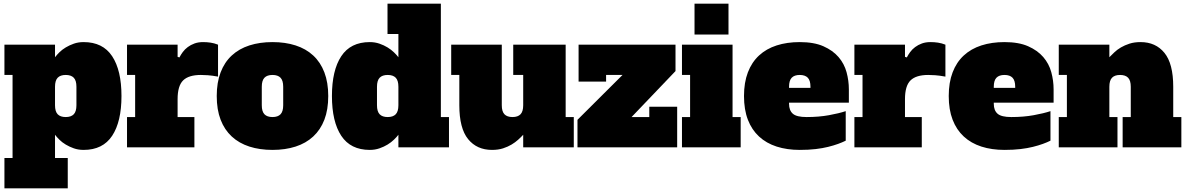

<svg xmlns="http://www.w3.org/2000/svg" viewBox="-20 -798 6427 1040"><path d="M347 222H4V58H48V-392H4V-556H278V-488Q287 -500 301.5 -514.5Q316 -529 336 -541Q356 -553 380 -561.5Q404 -570 433 -570Q537 -570 587.5 -493.5Q638 -417 638 -278Q638 -139 587.5 -62.5Q537 14 433 14Q404 14 380 5.5Q356 -3 336 -15Q316 -27 301.5 -41.5Q287 -56 278 -68V58H347ZM394 -328Q394 -362 379.5 -377Q365 -392 336 -392Q307 -392 292.5 -377Q278 -362 278 -328V-228Q278 -194 292.5 -179Q307 -164 336 -164Q365 -164 379.5 -179Q394 -194 394 -228Z M668 -556H942V-490L952 -487Q959 -501 970 -516Q981 -531 997 -543Q1013 -555 1033.5 -562.5Q1054 -570 1080 -570Q1101 -570 1121 -567Q1141 -564 1161 -556V-383Q1128 -389 1105.5 -390.5Q1083 -392 1068 -392Q1002 -392 972 -362.5Q942 -333 942 -261V-164H1033V0H668V-164H712V-392H668Z M1758 -278Q1758 -204 1737 -149.5Q1716 -95 1676.5 -58.5Q1637 -22 1581 -4Q1525 14 1456 14Q1387 14 1331 -4Q1275 -22 1235.5 -58.5Q1196 -95 1175 -149.5Q1154 -204 1154 -278Q1154 -351 1175 -406Q1196 -461 1235.5 -497.5Q1275 -534 1331 -552Q1387 -570 1456 -570Q1525 -570 1581 -552Q1637 -534 1676.5 -497.5Q1716 -461 1737 -406Q1758 -351 1758 -278ZM1456 -164Q1485 -164 1499.5 -179Q1514 -194 1514 -228V-328Q1514 -362 1499.5 -377Q1485 -392 1456 -392Q1427 -392 1412.5 -377Q1398 -362 1398 -328V-228Q1398 -194 1412.5 -179Q1427 -164 1456 -164Z M2138 -614H2079V-778H2368V-164H2412V0H2138V-68Q2129 -56 2114 -41.5Q2099 -27 2079.5 -15Q2060 -3 2035.5 5.5Q2011 14 1983 14Q1879 14 1828.5 -62.5Q1778 -139 1778 -278Q1778 -417 1828.5 -493.5Q1879 -570 1983 -570Q2011 -570 2035.5 -561.5Q2060 -553 2079.5 -541Q2099 -529 2114 -514.5Q2129 -500 2138 -488ZM2022 -228Q2022 -194 2036.5 -179Q2051 -164 2080 -164Q2109 -164 2123.5 -179Q2138 -194 2138 -228V-328Q2138 -362 2123.5 -377Q2109 -392 2080 -392Q2051 -392 2036.5 -377Q2022 -362 2022 -328Z M2698 -228Q2698 -194 2712.5 -179Q2727 -164 2756 -164Q2785 -164 2799.5 -179Q2814 -194 2814 -228V-392H2760V-556H3044V-164H3088V0H2814V-68Q2802 -55 2786.5 -41Q2771 -27 2751 -15Q2731 -3 2705 5.5Q2679 14 2645 14Q2563 14 2515.5 -44.5Q2468 -103 2468 -228V-392H2424V-556H2698Z M3352 -392H3263V-356H3114V-556H3639V-413L3401 -164H3497V-220H3648V0H3108V-149Z M3948 -164H3992V0H3674V-164H3718V-392H3674V-556H3948ZM3742 -778H3926V-611H3742Z M4312 -570Q4389 -570 4440 -547.5Q4491 -525 4522 -489Q4553 -453 4565.5 -407Q4578 -361 4578 -314V-242H4254V-236Q4254 -200 4274.5 -182Q4295 -164 4349 -164Q4415 -164 4470 -174Q4525 -184 4561 -196V-36Q4543 -27 4519.5 -18.5Q4496 -10 4466 -2.5Q4436 5 4398 9.5Q4360 14 4312 14Q4243 14 4187 -4Q4131 -22 4091.5 -58.5Q4052 -95 4031 -149.5Q4010 -204 4010 -278Q4010 -351 4031 -406Q4052 -461 4091.5 -497.5Q4131 -534 4187 -552Q4243 -570 4312 -570ZM4312 -392Q4283 -392 4268.5 -377Q4254 -362 4254 -328V-322H4370V-328Q4370 -362 4355.5 -377Q4341 -392 4312 -392Z M4608 -556H4882V-490L4892 -487Q4899 -501 4910 -516Q4921 -531 4937 -543Q4953 -555 4973.5 -562.5Q4994 -570 5020 -570Q5041 -570 5061 -567Q5081 -564 5101 -556V-383Q5068 -389 5045.5 -390.5Q5023 -392 5008 -392Q4942 -392 4912 -362.5Q4882 -333 4882 -261V-164H4973V0H4608V-164H4652V-392H4608Z M5421 -570Q5498 -570 5549 -547.5Q5600 -525 5631 -489Q5662 -453 5674.5 -407Q5687 -361 5687 -314V-242H5363V-236Q5363 -200 5383.5 -182Q5404 -164 5458 -164Q5524 -164 5579 -174Q5634 -184 5670 -196V-36Q5652 -27 5628.5 -18.5Q5605 -10 5575 -2.5Q5545 5 5507 9.5Q5469 14 5421 14Q5352 14 5296 -4Q5240 -22 5200.5 -58.5Q5161 -95 5140 -149.5Q5119 -204 5119 -278Q5119 -351 5140 -406Q5161 -461 5200.5 -497.5Q5240 -534 5296 -552Q5352 -570 5421 -570ZM5421 -392Q5392 -392 5377.5 -377Q5363 -362 5363 -328V-322H5479V-328Q5479 -362 5464.5 -377Q5450 -392 5421 -392Z M6061 -164H6105V-328Q6105 -362 6090.5 -377Q6076 -392 6047 -392Q6018 -392 6003.5 -377Q5989 -362 5989 -328V-164H6033V0H5715V-164H5759V-392H5715V-556H5989V-488Q6001 -500 6016 -514.5Q6031 -529 6051.5 -541Q6072 -553 6098 -561.5Q6124 -570 6158 -570Q6240 -570 6287.5 -511.5Q6335 -453 6335 -328V-164H6379V0H6061Z"/></svg>

Font: Alfa Slab One
Style: Regular
Weight: 400
Designer: JM Sole
Foundry: JM Sole
Version: Version 1.001